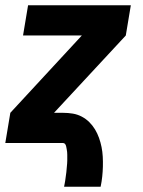

<svg xmlns="http://www.w3.org/2000/svg" viewBox="-20 -540 540 725"><path d="M222 165Q223 160 224 154.5Q225 149 226 143.5Q227 138 227.5 132.5Q228 127 229 121.5Q230 116 230.5 110.5Q231 105 231.5 99.5Q232 94 232.5 88.5Q233 83 233.5 77.5Q234 72 234 66.5Q234 61 234 55.5Q234 50 234 44.5Q234 39 233.5 34Q233 29 232 24Q231 19 230 13.5Q229 8 226 4Q223 0 218 0H0L19 -114L289 -406H67L86 -520H474L455 -406L184 -114H218Q237 -114 255 -111Q273 -108 289 -99.5Q305 -91 317.5 -78.5Q330 -66 339 -51Q348 -36 354 -19Q360 -2 363.5 15.5Q367 33 368 51.5Q369 70 368.5 89Q368 108 366 127Q364 146 360 165Z"/></svg>

Font: Iosevka SS04 Heavy Oblique
Style: Regular
Weight: 900
Italic angle: -9°
Monospace: yes
Designer: Belleve Invis
Foundry: Belleve Invis
Version: Version 19.0.0; ttfautohint (v1.8.4)